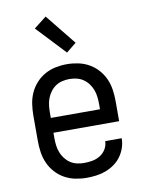

<svg xmlns="http://www.w3.org/2000/svg" viewBox="-86 -824 673 892"><g transform="rotate(-10 250.0 -377.5)"><path d="M250 8Q223 8 196.5 2.5Q170 -3 146.5 -16Q123 -29 104.5 -49.5Q86 -70 75 -94.5Q64 -119 60 -146Q56 -173 56 -200V-320Q56 -347 60 -374Q64 -401 75 -425.5Q86 -450 104.5 -470.5Q123 -491 146.5 -504Q170 -517 196.5 -522.5Q223 -528 250 -528Q277 -528 303.5 -522.5Q330 -517 353.5 -504Q377 -491 395.5 -470.5Q414 -450 425 -425.5Q436 -401 440 -374Q444 -347 444 -320V-225H134V-200Q134 -183 136 -166Q138 -149 144 -133Q150 -117 160.5 -103Q171 -89 185 -79.5Q199 -70 216 -66Q233 -62 250 -62Q270 -62 289.5 -65.5Q309 -69 326 -79.5Q343 -90 353.5 -107.5Q364 -125 364 -145H442Q442 -122 434.5 -100Q427 -78 413.5 -59.5Q400 -41 381 -27.5Q362 -14 340.5 -6Q319 2 296 5Q273 8 250 8ZM366 -295V-320Q366 -337 364 -354Q362 -371 356 -387Q350 -403 339.5 -417Q329 -431 315 -440.5Q301 -450 284 -454Q267 -458 250 -458Q233 -458 216 -454Q199 -450 185 -440.5Q171 -431 160.5 -417Q150 -403 144 -387Q138 -371 136 -354Q134 -337 134 -320V-295ZM261 -581 133 -717 192 -763 308 -619Z"/></g></svg>

Font: Iosevka Term Curly
Style: Regular
Weight: 400
Designer: Belleve Invis
Foundry: Belleve Invis
Version: Version 32.3.0